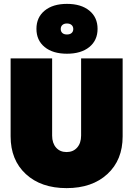

<svg xmlns="http://www.w3.org/2000/svg" viewBox="-20 -948 680 980"><path d="M34.2 -252V-649.9H246.1V-255.9Q246.1 -217.8 266.1 -194.8Q286.1 -171.9 319.8 -171.9Q353.5 -171.9 373.8 -194.8Q394 -217.8 394 -255.9V-649.9H606V-252Q606 -131.3 528.1 -59.6Q450.2 12.2 319.8 12.2Q189.5 12.2 111.8 -59.6Q34.2 -131.3 34.2 -252ZM321.8 -928.2Q394 -928.2 436 -893.8Q478 -859.4 478 -800.8Q478 -742.2 436 -708Q394 -673.8 321.8 -673.8Q249.5 -673.8 207.8 -708Q166 -742.2 166 -800.8Q166 -859.4 208 -893.8Q250 -928.2 321.8 -928.2ZM321.8 -828.1Q307.1 -828.1 298.6 -820.6Q290 -813 290 -799.8Q290 -787.1 298.3 -779.5Q306.6 -772 321.8 -772Q336.9 -772 345.5 -779.5Q354 -787.1 354 -799.8Q354 -812.5 345.5 -820.3Q336.9 -828.1 321.8 -828.1Z"/></svg>

Font: Apfel Grotezk Satt
Style: Regular
Weight: 900
Designer: Luigi Gorlero
Foundry: © 2023, Luigi Gorlero & Collletttivo
Version: Version 2.000;Glyphs 3.2 (3217)